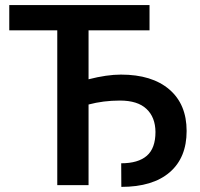

<svg xmlns="http://www.w3.org/2000/svg" viewBox="-20 -731 789 758"><path d="M570.3 -611.3H329.6V-418Q401.9 -436.5 457.5 -436.5Q580.1 -436.5 648.4 -377.9Q716.8 -319.3 716.8 -213.9Q716.8 -108.4 649.9 -50.8Q583 6.8 459 6.8L458.5 -86.4Q525.4 -86.4 559.6 -116Q593.8 -145.5 593.8 -210Q593.3 -268.1 558.3 -301Q523.4 -334 453.6 -334Q388.2 -334 329.6 -318.4V0H206.1V-611.3H16.6V-710.9H570.3Z"/></svg>

Font: Roboto-o Medium
Style: Regular
Weight: 500
Designer: Google
Version: Version 2.134; 2016; ttfautohint (v1.6)